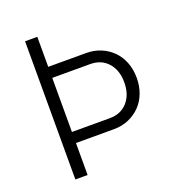

<svg xmlns="http://www.w3.org/2000/svg" viewBox="-127 -807 854 914"><g transform="rotate(-20 300.0 -350.0)"><path d="M100 0H162V-162H354Q395 -162 429 -176.5Q463 -191 488 -216.5Q513 -242 526.5 -277.5Q540 -313 540 -355Q540 -397 526.5 -432.5Q513 -468 488 -493.5Q463 -519 429 -533.5Q395 -548 354 -548H162V-700H100ZM162 -218V-492H354Q410 -492 443.5 -454.5Q477 -417 477 -355Q477 -293 443.5 -255.5Q410 -218 354 -218Z"/></g></svg>

Font: CommitMonoV143 ExtLt
Style: Regular
Weight: 200
Monospace: yes
Designer: Eigil Nikolajsen
Foundry: Eigil Nikolajsen
Version: Version 1.143